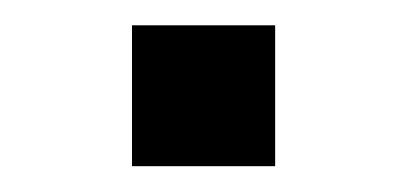

<svg xmlns="http://www.w3.org/2000/svg" viewBox="-20 -385 323 151"><path d="M83.8 -365.1V-254.3H196.4V-365.1Z"/></svg>

Font: RA Harald Medium
Style: Regular
Weight: 500
Designer: Rasmus Andersson
Foundry: rsms
Version: Version 3.000;hotconv 1.0.109;makeotfexe 2.5.65596